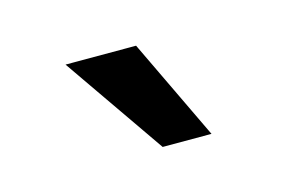

<svg xmlns="http://www.w3.org/2000/svg" viewBox="-43 -846 585 376"><g transform="rotate(-15 250.0 -657.5)"><path d="M249 -555 107 -760H250L348 -555Z"/></g></svg>

Font: Nunito Sans 12pt ExtraBold
Style: Italic
Weight: 800
Italic angle: -9°
Designer: Vernon Adams
Foundry: Vernon Adams
Version: Version 3.101;gftools[0.9.27]